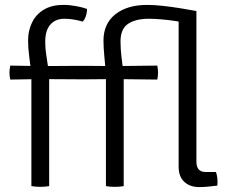

<svg xmlns="http://www.w3.org/2000/svg" viewBox="-20 -759 945 783"><path d="M142.5 -489.5 306 -490.5H332L447.5 -489.5L621.5 -491.5Q624.5 -476 624.5 -463Q624.5 -448.5 621.5 -434.5L448 -436.5L332 -435.5H306L143 -436.5L22 -434.5Q18.5 -448.5 18.5 -463Q18.5 -476 22 -491.5ZM860.5 -57.5Q867 -41 867 -17.5Q867 -13.5 866.8 -9.5Q866.5 -5.5 866 -2Q851 0 829.8 2Q808.5 4 793 4Q755 4 731.8 -17.2Q708.5 -38.5 708.5 -79V-691.5L781 -714V-99.5Q781 -78.5 790.5 -68Q800 -57.5 818.5 -57.5ZM412 -457.5Q409 -495 405.5 -529.8Q402 -564.5 402 -593.5Q402 -662 450.2 -700.5Q498.5 -739 580.5 -739Q609.5 -739 645.2 -735Q681 -731 716.5 -725.2Q752 -719.5 781 -714L756.5 -660.5Q729 -668 698.5 -672.8Q668 -677.5 639.2 -680Q610.5 -682.5 587.5 -682.5Q533.5 -682.5 502.5 -662Q471.5 -641.5 471.5 -590Q471.5 -559.5 475.5 -526Q479.5 -492.5 484.5 -455.5V0Q468.5 3 448 3Q428 3 412 0ZM108 -457.5Q103.5 -496 99 -530.2Q94.5 -564.5 94.5 -593.5Q94.5 -634.5 110.8 -667.5Q127 -700.5 159 -719.8Q191 -739 238.5 -739Q264 -739 290.8 -734Q317.5 -729 335 -722.5Q335 -713.5 333 -704Q331 -694.5 327.2 -685.8Q323.5 -677 317.5 -671Q300 -676 281.2 -679.2Q262.5 -682.5 242.5 -682.5Q206 -682.5 185.2 -658.5Q164.5 -634.5 164.5 -590Q164.5 -559.5 170 -526.2Q175.5 -493 180.5 -455.5V0Q172 1.5 162.5 2.2Q153 3 144 3Q135.5 3 125.8 2.2Q116 1.5 108 0Z"/></svg>

Font: Signika SC
Style: Regular
Weight: 300
Designer: Anna Giedryś
Foundry: Anna Giedryś
Version: Version 2.000